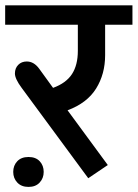

<svg xmlns="http://www.w3.org/2000/svg" viewBox="-35 -669 528 736"><path d="M31.3 30.8Q15.7 14.2 15.7 -10.1Q15.7 -34.4 31.1 -50.8Q46.5 -67.2 74.3 -67.2Q102.1 -67.2 117.3 -50.8Q132.5 -34.4 132.5 -10.1Q132.5 14.2 117 30.8Q101.6 47.5 74.3 47.5Q47 47.5 31.3 30.8ZM48 -332.2Q22.2 -367 22.2 -387.3Q22.2 -407.5 34.9 -420.4Q47.5 -433.3 67.7 -433.3Q95 -433.3 115.3 -405.5L168.4 -332.2Q218.4 -350.4 240.9 -385Q263.4 -419.6 263.4 -474.2V-574.3H-15.2V-648.6H472.7V-574.3H368V-457.5Q368 -385.2 333.4 -329.6Q298.8 -274 224 -246.2L378.2 -36.4L303.3 14.2Z"/></svg>

Font: Khula SemiBold
Style: Regular
Weight: 600
Designer: Erin McLaughlin, Steve Matteson
Version: Version 1.002;PS 1.0;hotconv 1.0.72;makeotf.lib2.5.5900; ttf